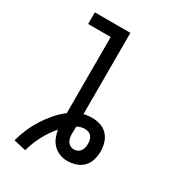

<svg xmlns="http://www.w3.org/2000/svg" viewBox="-195 -833 890 1001"><g transform="rotate(30 250.0 -333.0)"><path d="M120 69 46 52Q56 14 71.5 -22Q87 -58 108 -91Q129 -124 154.5 -153.5Q180 -183 211 -207V-665H75V-735H289V-246Q301 -249 313.5 -250.5Q326 -252 339 -252Q364 -252 389 -244Q414 -236 431.5 -217Q449 -198 456.5 -173Q464 -148 464 -122Q464 -96 456.5 -70.5Q449 -45 431 -26.5Q413 -8 387.5 0Q362 8 336 8Q313 8 291 -0.5Q269 -9 252.5 -25.5Q236 -42 227 -64Q218 -86 214 -109Q181 -71 157 -25.5Q133 20 120 69ZM336 -61Q348 -61 358.5 -66Q369 -71 375.5 -80Q382 -89 384.5 -100Q387 -111 387 -122Q387 -134 384.5 -145.5Q382 -157 375 -166Q368 -175 356.5 -179Q345 -183 334 -183Q322 -183 310.5 -179.5Q299 -176 289 -171Q289 -160 288.5 -149.5Q288 -139 288 -128Q288 -116 290 -104.5Q292 -93 298 -83Q304 -73 314.5 -67Q325 -61 336 -61Z"/></g></svg>

Font: Iosevka Algr
Style: Regular
Weight: 400
Monospace: yes
Designer: Belleve Invis
Foundry: Belleve Invis
Version: Version 26.0.2; ttfautohint (v1.8.3)